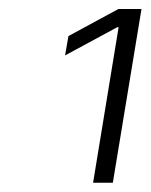

<svg xmlns="http://www.w3.org/2000/svg" viewBox="-20 -843 331 422"><path d="M291 -823.2 228 -441.4H184.6L240.7 -783.2H237.8L123 -721.2L130.4 -763.7L240.2 -823.2Z"/></svg>

Font: Inter 18pt ExtraLight
Style: Italic
Weight: 250
Italic angle: -9.3988°
Designer: Rasmus Andersson
Foundry: rsms
Version: Version 4.001;git-66647c0bb